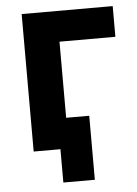

<svg xmlns="http://www.w3.org/2000/svg" viewBox="-49 -563 522 729"><g transform="rotate(-5 212.0 -198.5)"><path d="M61 0V-524H408V-407H195V0ZM163 127V0H68V-117H283V127Z"/></g></svg>

Font: Raleway
Style: Bold
Weight: 700
Designer: Matt McInerney, Pablo Impallari, Rodrigo Fuenzalida
Foundry: Matt McInerney, Pablo Impallari, Rodrigo Fuenzalida
Version: Version 4.026